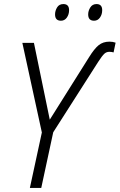

<svg xmlns="http://www.w3.org/2000/svg" viewBox="-20 -925 589 945"><path d="M127 0 186 -273 90 -714H147L225 -336L418 -643Q444 -685 465.5 -702.5Q487 -720 519 -720Q535 -720 549 -715L539 -667Q529 -670 518 -670Q504 -670 493.5 -660.5Q483 -651 463 -620L242 -274L183 0ZM443 -823Q414 -823 414 -854Q414 -872 424.5 -888.5Q435 -905 455 -905Q483 -905 483 -875Q483 -854 472 -838.5Q461 -823 443 -823ZM280 -823Q251 -823 251 -854Q251 -872 261 -888.5Q271 -905 292 -905Q320 -905 320 -875Q320 -854 309 -838.5Q298 -823 280 -823Z"/></svg>

Font: Noto Sans SemiCondensed Light
Style: Italic
Weight: 300
Width: 4
Italic angle: -12°
Designer: Monotype Design Team
Foundry: Monotype Imaging Inc.
Version: Version 2.013; ttfautohint (v1.8.4.7-5d5b)